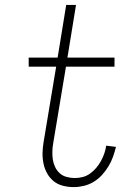

<svg xmlns="http://www.w3.org/2000/svg" viewBox="-20 -755 540 783"><path d="M281 8Q258 8 236.5 2.5Q215 -3 199 -16Q183 -29 172.5 -47.5Q162 -66 157.5 -87.5Q153 -109 153.5 -131.5Q154 -154 158 -177L209 -483H97V-520H215L250 -735H290L255 -520H447V-483H249L197 -171Q194 -154 193.5 -137Q193 -120 195.5 -104Q198 -88 205 -73.5Q212 -59 223.5 -48.5Q235 -38 251.5 -33.5Q268 -29 285 -29Q301 -29 317 -33Q333 -37 347 -47Q361 -57 372.5 -70.5Q384 -84 392 -99Q400 -114 405.5 -129.5Q411 -145 413 -161L453 -156Q448 -136 441 -116Q434 -96 422.5 -77Q411 -58 396 -41.5Q381 -25 362 -13.5Q343 -2 322 3Q301 8 281 8Z"/></svg>

Font: Iosevka Extralight
Style: Italic
Weight: 200
Italic angle: -9°
Monospace: yes
Designer: Belleve Invis
Foundry: Belleve Invis
Version: Version 32.5.0; ttfautohint (v1.8.4)